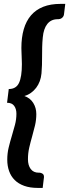

<svg xmlns="http://www.w3.org/2000/svg" viewBox="-20 -792 348 965"><path d="M62.5 -220.5Q62.5 -244.5 51.2 -260Q40 -275.5 15.5 -275.5L24 -344.5Q61 -344.5 75.5 -375.2Q90 -406 90 -469.5Q90 -477.5 89.5 -488Q89 -498.5 88.8 -509.8Q88.5 -521 88 -531.8Q87.5 -542.5 87.5 -551Q87.5 -604 99.5 -645.2Q111.5 -686.5 135.8 -714.8Q160 -743 197 -757.8Q234 -772.5 284.5 -772.5H308L301.5 -719Q300.5 -713 297.5 -708.5Q294.5 -704 290.2 -701Q286 -698 281.5 -696.8Q277 -695.5 273.5 -695.5H270Q237 -695.5 218 -671.8Q199 -648 195 -604Q192.5 -578.5 192 -555Q191.5 -531.5 191.5 -509.2Q191.5 -487 191 -465.8Q190.5 -444.5 188.5 -423Q186.5 -402 179.8 -383.8Q173 -365.5 161.8 -350.8Q150.5 -336 135.5 -325.2Q120.5 -314.5 102.5 -309.5Q131.5 -299.5 147 -274.8Q162.5 -250 162.5 -218.5Q162.5 -189.5 156 -161.8Q149.5 -134 141.5 -106.2Q133.5 -78.5 127 -50.2Q120.5 -22 120.5 8.5Q120.5 38.5 134.2 57.2Q148 76 175 76H179Q186 76 193.5 80.8Q201 85.5 201 97V98.5Q201 100 200.2 105.2Q199.5 110.5 198.2 121.5Q197 132.5 194.5 152.5H170.5Q130.5 152.5 101.5 142Q72.5 131.5 53.8 112.8Q35 94 25.8 68Q16.5 42 16.5 10.5Q16.5 -22 23.8 -51.5Q31 -81 39.5 -109Q48 -137 55.2 -164.5Q62.5 -192 62.5 -220.5Z"/></svg>

Font: Lato TR
Style: Bold Italic
Weight: 700
Italic angle: -12°
Designer: Lukasz Dziedzic
Foundry: tyPoland Lukasz Dziedzic
Version: Version 1.104 2013